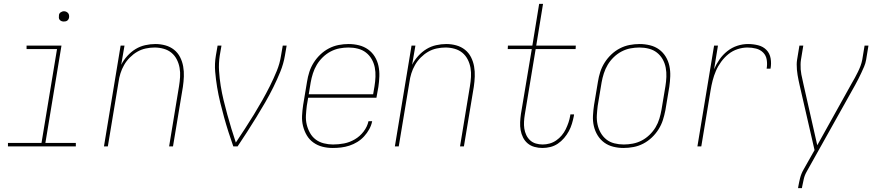

<svg xmlns="http://www.w3.org/2000/svg" viewBox="-20 -755 4540 990"><path d="M371 0H21V-18H194L274 -502H117V-520H297L214 -18H371ZM309 -644Q303 -644 297.5 -646Q292 -648 288 -652.5Q284 -657 283.5 -663.5Q283 -670 284 -676Q284 -681 286.5 -685Q289 -689 293 -691.5Q297 -694 301 -695.5Q305 -697 310 -697Q316 -697 321.5 -694.5Q327 -692 331 -687.5Q335 -683 336 -676.5Q337 -670 336 -664Q335 -659 332.5 -655Q330 -651 326.5 -648.5Q323 -646 318.5 -645Q314 -644 309 -644Z M516 0 602 -520H622L605 -421Q617 -445 636.5 -466.5Q656 -488 679 -502Q702 -516 728.5 -522Q755 -528 781 -528Q808 -528 833 -521Q858 -514 877.5 -498.5Q897 -483 908.5 -460.5Q920 -438 924.5 -412.5Q929 -387 928 -360.5Q927 -334 923 -307L872 0H852L903 -310Q907 -334 908.5 -358Q910 -382 906 -405Q902 -428 891.5 -448.5Q881 -469 864 -483Q847 -497 824 -503.5Q801 -510 777 -510Q755 -510 731.5 -505Q708 -500 687.5 -488Q667 -476 649.5 -458.5Q632 -441 620 -420Q608 -399 601 -376.5Q594 -354 591 -331L536 0Z M1205 0H1183Q1170 -37 1158 -74.5Q1146 -112 1135.5 -150Q1125 -188 1115.5 -227Q1106 -266 1099.5 -305.5Q1093 -345 1089.5 -385.5Q1086 -426 1093 -468L1102 -520H1122L1113 -468Q1107 -428 1109.5 -389Q1112 -350 1118 -312.5Q1124 -275 1133 -238Q1142 -201 1152 -164.5Q1162 -128 1173 -92Q1184 -56 1196 -20Q1220 -56 1243.5 -92Q1267 -128 1289 -164Q1311 -200 1332 -237Q1353 -274 1372 -312Q1391 -350 1407 -389Q1423 -428 1429 -468L1438 -520H1458L1449 -468Q1442 -426 1425.5 -385.5Q1409 -345 1389.5 -305.5Q1370 -266 1347.5 -227Q1325 -188 1301.5 -150Q1278 -112 1254 -74.5Q1230 -37 1205 0Z M1696 8Q1668 8 1642.5 1.5Q1617 -5 1596 -20Q1575 -35 1562 -57Q1549 -79 1542.5 -105Q1536 -131 1537.5 -158.5Q1539 -186 1543 -213L1563 -333Q1567 -359 1575 -384Q1583 -409 1597.5 -432Q1612 -455 1632 -474Q1652 -493 1676 -505.5Q1700 -518 1726 -523Q1752 -528 1777 -528Q1805 -528 1831 -521.5Q1857 -515 1878 -500Q1899 -485 1912.5 -463Q1926 -441 1931.5 -415Q1937 -389 1936 -361.5Q1935 -334 1931 -307L1921 -251H1569L1562 -210Q1559 -186 1557.5 -161Q1556 -136 1561.5 -113Q1567 -90 1578.5 -69.5Q1590 -49 1608 -35.5Q1626 -22 1649.5 -16Q1673 -10 1697 -10Q1726 -10 1754.5 -15.5Q1783 -21 1809.5 -36.5Q1836 -52 1855 -77Q1874 -102 1880 -130H1899Q1895 -109 1884 -89Q1873 -69 1857.5 -52Q1842 -35 1822.5 -23Q1803 -11 1781.5 -4Q1760 3 1738.5 5.5Q1717 8 1696 8ZM1572 -269H1904L1911 -310Q1915 -334 1916 -359Q1917 -384 1912.5 -407Q1908 -430 1896.5 -450Q1885 -470 1867 -484Q1849 -498 1825.5 -504Q1802 -510 1777 -510Q1754 -510 1730.5 -505.5Q1707 -501 1685 -489.5Q1663 -478 1644.5 -460Q1626 -442 1613.5 -421Q1601 -400 1593.5 -376.5Q1586 -353 1582 -330Z M2016 0 2102 -520H2122L2105 -421Q2117 -445 2136.5 -466.5Q2156 -488 2179 -502Q2202 -516 2228.5 -522Q2255 -528 2281 -528Q2308 -528 2333 -521Q2358 -514 2377.5 -498.5Q2397 -483 2408.5 -460.5Q2420 -438 2424.5 -412.5Q2429 -387 2428 -360.5Q2427 -334 2423 -307L2372 0H2352L2403 -310Q2407 -334 2408.5 -358Q2410 -382 2406 -405Q2402 -428 2391.5 -448.5Q2381 -469 2364 -483Q2347 -497 2324 -503.5Q2301 -510 2277 -510Q2255 -510 2231.5 -505Q2208 -500 2187.5 -488Q2167 -476 2149.5 -458.5Q2132 -441 2120 -420Q2108 -399 2101 -376.5Q2094 -354 2091 -331L2036 0Z M2777 8Q2756 8 2736 2.5Q2716 -3 2701 -15.5Q2686 -28 2677 -46Q2668 -64 2664.5 -84Q2661 -104 2662 -125Q2663 -146 2666 -167L2722 -502H2598L2599 -520H2725L2760 -735H2780L2745 -520H2949L2948 -502H2742L2686 -164Q2683 -146 2682 -127.5Q2681 -109 2683.5 -92Q2686 -75 2693.5 -59Q2701 -43 2713.5 -31.5Q2726 -20 2743 -15Q2760 -10 2778 -10Q2796 -10 2814 -15Q2832 -20 2848 -31Q2864 -42 2876.5 -57Q2889 -72 2897 -88.5Q2905 -105 2911 -122.5Q2917 -140 2920 -158L2921 -165H2940L2939 -157Q2935 -137 2929 -117Q2923 -97 2913 -78.5Q2903 -60 2888.5 -43Q2874 -26 2856 -14Q2838 -2 2817.5 3Q2797 8 2777 8Z M3195 8Q3168 8 3142 1.5Q3116 -5 3095.5 -20Q3075 -35 3061.5 -57Q3048 -79 3042 -105Q3036 -131 3037.5 -158.5Q3039 -186 3043 -213L3063 -333Q3067 -359 3075 -384Q3083 -409 3097.5 -432Q3112 -455 3132 -474Q3152 -493 3176 -505.5Q3200 -518 3226 -523Q3252 -528 3278 -528Q3305 -528 3331.5 -521.5Q3358 -515 3378.5 -500Q3399 -485 3412.5 -463Q3426 -441 3431.5 -415Q3437 -389 3436 -361.5Q3435 -334 3431 -307L3411 -187Q3406 -161 3398 -136Q3390 -111 3375.5 -88Q3361 -65 3341 -46Q3321 -27 3297 -14.5Q3273 -2 3247 3Q3221 8 3195 8ZM3196 -10Q3219 -10 3243 -14.5Q3267 -19 3289 -30.5Q3311 -42 3329.5 -60Q3348 -78 3360.5 -99Q3373 -120 3380 -143.5Q3387 -167 3391 -190L3411 -310Q3415 -334 3416 -358.5Q3417 -383 3412.5 -406.5Q3408 -430 3396.5 -450Q3385 -470 3367 -484Q3349 -498 3325.5 -504Q3302 -510 3277 -510Q3254 -510 3230.5 -505.5Q3207 -501 3185 -489.5Q3163 -478 3144.5 -460Q3126 -442 3113.5 -421Q3101 -400 3093.5 -376.5Q3086 -353 3082 -330L3062 -210Q3059 -186 3057.5 -161.5Q3056 -137 3061 -113.5Q3066 -90 3077.5 -70Q3089 -50 3106.5 -36Q3124 -22 3147.5 -16Q3171 -10 3196 -10Z M3576 0 3662 -520H3682L3662 -398Q3673 -424 3690 -448.5Q3707 -473 3730.5 -491.5Q3754 -510 3781.5 -519Q3809 -528 3837 -528Q3864 -528 3889.5 -521.5Q3915 -515 3932 -497.5Q3949 -480 3953.5 -454Q3958 -428 3953 -401H3933Q3937 -424 3933.5 -446.5Q3930 -469 3915 -484Q3900 -499 3878.5 -504.5Q3857 -510 3834 -510Q3809 -510 3783 -501.5Q3757 -493 3736 -476Q3715 -459 3698.5 -436.5Q3682 -414 3671.5 -389.5Q3661 -365 3654.5 -339.5Q3648 -314 3644 -289L3596 0Z M4095 215 4096 208Q4100 185 4105.5 163Q4111 141 4123 120L4180 19L4103 -316Q4097 -342 4092.5 -368.5Q4088 -395 4088 -423Q4088 -429 4088.5 -435Q4089 -441 4090 -447L4102 -520H4122L4110 -447Q4109 -441 4108.5 -435Q4108 -429 4108 -424Q4107 -397 4112 -371Q4117 -345 4123 -320L4194 -6L4371 -324Q4380 -339 4388 -354Q4396 -369 4403.5 -384Q4411 -399 4417 -415Q4423 -431 4426 -447L4438 -520H4458L4446 -447Q4443 -429 4436 -412.5Q4429 -396 4421.5 -380Q4414 -364 4406 -348Q4398 -332 4389 -316L4140 129Q4129 148 4124.5 168Q4120 188 4116 208L4115 215Z"/></svg>

Font: Iosevka Term Curly Th Obl
Style: Regular
Weight: 100
Italic angle: -9°
Designer: Belleve Invis
Foundry: Belleve Invis
Version: Version 32.3.0